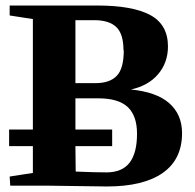

<svg xmlns="http://www.w3.org/2000/svg" viewBox="-20 -672 706 695"><path d="M17 0 15 -33 99 -46V-143H13V-203H99V-603L15 -616V-652H332Q461 -652 525 -617Q588 -582 588 -504Q588 -445 552 -403Q517 -362 454 -348Q546 -339 592 -299Q639 -258 639 -190Q639 -95 569 -46Q499 3 367 3L145 0ZM253 -143 254 -51Q324 -48 365 -48Q422 -48 449 -83Q476 -118 476 -188Q476 -252 443 -284Q409 -316 337 -316H253V-203H386V-143ZM428 -490H427Q427 -548 402 -573Q376 -599 321 -599H253V-371H325Q378 -371 403 -398Q428 -424 428 -490Z"/></svg>

Font: Libra Serif Modern
Style: Bold
Weight: 700
Designer: Stefan Peev, Context Ltd
Foundry: Ascender Corporation
Version: Version 1.000